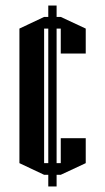

<svg xmlns="http://www.w3.org/2000/svg" viewBox="-20 -595 378 692"><path d="M289 -420V-402H199V-492H184V-7H199V-97H289V-7L199 35H184V77H154V35H139L50 -7V-492L139 -534H154V-575H184V-546V-534H199L289 -492ZM154 -7V-492H139V-7Z"/></svg>

Font: Frankia
Style: Regular
Weight: 400
Version: Version 001.000